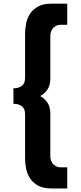

<svg xmlns="http://www.w3.org/2000/svg" viewBox="-20 -802 445 1058"><path d="M262.7 236.4Q219.1 236.4 191.1 221.4Q163.2 206.4 146.8 182.5Q130.5 158.6 124.3 129.3Q118.2 100 118.2 71.8V-171.4Q118.2 -202.7 100.9 -216.4Q83.6 -230 54.1 -230V-315.5Q83.6 -315.5 100.9 -329.1Q118.2 -342.7 118.2 -374.1V-617.3Q118.2 -645.5 124.3 -674.8Q130.5 -704.1 146.8 -728Q163.2 -751.8 191.1 -766.8Q219.1 -781.8 262.7 -781.8H350.5V-665.5H314.1Q290 -665.5 273.6 -648.2Q257.3 -630.9 257.3 -603.6V-370Q257.3 -330.9 240.9 -307.7Q224.5 -284.5 201.4 -272.7Q224.5 -260.9 240.9 -237.3Q257.3 -213.6 257.3 -175.5V58.2Q257.3 85.5 273.6 102.7Q290 120 314.1 120H350.5V236.4Z"/></svg>

Font: Spartan ExtBd
Style: Regular
Weight: 800
Designer: Matt Bailey, Mirko Velimirovic
Foundry: Matt Bailey
Version: Version 1.005